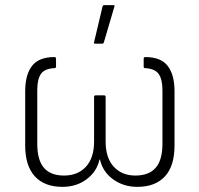

<svg xmlns="http://www.w3.org/2000/svg" viewBox="-20 -716 776 747"><path d="M223 11Q153 11 115.5 -30Q78 -71 78 -150V-361Q78 -425 104.5 -459.5Q131 -494 192 -494Q198 -494 198 -487V-457Q198 -451 192 -451Q153 -449 139 -428Q125 -407 125 -366V-157Q125 -93 151 -63Q177 -33 229 -33Q283 -33 314.5 -67.5Q346 -102 346 -165V-339Q346 -345 352 -345H385Q391 -345 391 -339V-165Q391 -102 422.5 -67.5Q454 -33 507 -33Q559 -33 585.5 -63Q612 -93 612 -157V-366Q612 -407 597.5 -428Q583 -449 544 -451Q539 -451 539 -457V-487Q539 -494 545 -494Q606 -494 632.5 -459.5Q659 -425 659 -361V-150Q659 -70 621.5 -29.5Q584 11 514 11Q461 11 420.5 -18Q380 -47 369 -95H367Q357 -49 317.5 -19Q278 11 223 11ZM350 -546Q344 -546 346 -552L379 -691Q380 -696 386 -696H421Q428 -696 425 -690L384 -551Q382 -546 378 -546Z"/></svg>

Font: Sofia Sans Semi Condensed Light
Style: Regular
Weight: 300
Designer: Botio Nikoltchev, Ani Petrova
Foundry: lettersoup
Version: Version 4.100; ttfautohint (v1.8.4.7-5d5b)